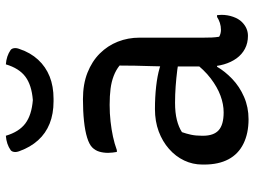

<svg xmlns="http://www.w3.org/2000/svg" viewBox="-124 -714 849 640"><g transform="rotate(-90 300.0 -394.5)"><path d="M494 -353Q494 -326 494 -299.5Q494 -273 494 -246Q494 -219 494 -192.5Q494 -166 494 -139Q494 -124 494.5 -112.5Q495 -101 497 -88Q502 -85 508 -83.5Q514 -82 520 -82Q532 -82 543 -85.5Q554 -89 563 -95H569Q569 -91 569.5 -88Q570 -85 570 -80Q570 -60 563.5 -41.5Q557 -23 546 -12Q536 -2 524.5 3Q513 8 500 8Q476 8 457 -2Q438 -12 425 -30Q412 -48 405 -72Q398 -96 398 -122Q398 -153 398 -186Q398 -219 398 -243Q398 -282 399 -312Q400 -342 400.5 -368Q401 -394 401 -420Q386 -432 366.5 -439.5Q347 -447 323.5 -450Q300 -453 270 -453Q241 -453 214.5 -450Q188 -447 164.5 -442Q141 -437 119 -429H113Q112 -435 111 -443Q110 -451 110 -458Q110 -474 114 -487.5Q118 -501 128 -511Q138 -521 160.5 -528Q183 -535 216 -538.5Q249 -542 289 -542Q339 -542 377 -527Q415 -512 441 -486Q467 -460 480.5 -426Q494 -392 494 -353ZM167 -142Q167 -106 185.5 -89.5Q204 -73 245 -73Q272 -73 300.5 -83.5Q329 -94 358 -116Q387 -138 414 -174L418 -95H397Q382 -69 356.5 -44.5Q331 -20 296.5 -5Q262 10 222 10Q175 10 140.5 -7Q106 -24 88.5 -57Q71 -90 71 -138V-144Q71 -176 84.5 -204.5Q98 -233 123 -255Q148 -277 181.5 -289.5Q215 -302 256 -302Q296 -302 331.5 -298Q367 -294 392.5 -286.5Q418 -279 428 -272Q434 -267 437 -259.5Q440 -252 441.5 -242Q443 -232 443 -217Q415 -224 387 -227.5Q359 -231 331.5 -233Q304 -235 277 -235Q244 -235 220 -229Q196 -223 179 -212Q174 -198 170.5 -182Q167 -166 167 -145ZM286 -709Q336 -713 364 -734Q392 -755 405 -799Q419 -798 431 -794Q443 -790 453 -783Q458 -779 459 -771Q460 -763 456 -753Q444 -717 420.5 -691.5Q397 -666 364.5 -653Q332 -640 290 -640H282Q240 -640 207.5 -653Q175 -666 152 -691.5Q129 -717 116 -753Q112 -763 113 -771Q114 -779 119 -783Q129 -790 141 -794Q153 -798 167 -799Q180 -755 208 -734Q236 -713 286 -709Z"/></g></svg>

Font: Recursive Monospace Casual
Style: Regular
Weight: 400
Version: Version 1.047